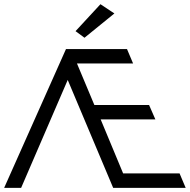

<svg xmlns="http://www.w3.org/2000/svg" viewBox="-20 -902 912 922"><path d="M0 0 296.9 -666.5H589.8L619.1 -597.2H349.6L433.1 -397.9H695.8L726.1 -328.6H463.4L571.3 -69.3H842.3L871.6 0H523.4L305.2 -518.1L81.5 0ZM385.7 -720.7 342.8 -752.4 462.4 -881.8 529.3 -837.4Z"/></svg>

Font: NMS Futura Pro Book
Style: Regular
Weight: 400
Designer: Blend3rman
Version: Version 0.1